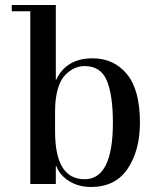

<svg xmlns="http://www.w3.org/2000/svg" viewBox="-20 -735 633 767"><path d="M101 0V-690H27V-715H203V-417H205Q245 -502 350 -502Q435 -502 487 -439Q539 -376 539 -245Q539 -134 490 -61Q441 12 343 12Q296 12 258.5 -10Q221 -32 205 -71H203V0ZM200 -292V-210Q200 -19 318 -19Q431 -19 431 -245Q431 -354 407 -412.5Q383 -471 318 -471Q299 -471 280.5 -463.5Q262 -456 242.5 -437.5Q223 -419 211.5 -381.5Q200 -344 200 -292Z"/></svg>

Font: Justus
Style: Roman
Weight: 500
Version: Version 001.001